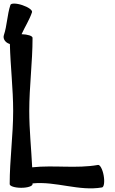

<svg xmlns="http://www.w3.org/2000/svg" viewBox="-36 -1007 629 1050"><path d="M522 18C533 16 537 -13 531 -47C525 -81 511 -107 500 -105C382 -84 259 -105 140 -92C135 -195 124 -297 124 -400C124 -534 142 -666 142 -800C142 -811 115 -819 82 -820C100 -860 125 -898 139 -940C143 -951 119 -968 86 -979C53 -990 24 -990 21 -980C3 -926 3 -868 -15 -814C-21 -795 -7 -774 16 -767L18 -766C21 -644 36 -522 36 -400C36 -266 17 -134 17 0C17 11 45 20 80 20C115 20 142 11 142 0V-4C269 -17 396 40 522 18Z"/></svg>

Font: Nupuram
Style: Bold
Weight: 700
Designer: Santhosh Thottingal (santhosh.thottingal@gmail.com)
Foundry: SMC
Version: Version 1.000